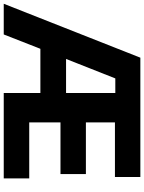

<svg xmlns="http://www.w3.org/2000/svg" viewBox="105 -878 770 1026"><g transform="rotate(90 490.0 -365.0)"><path d="M161.1 0H-2.9L285.2 -730H922.9V-594.2H630.9V-439H907.2V-303.2H630.9V-136.2H930.2V0H474.1V-195.8H237.8ZM292 -333H474.1V-596.2H396Z"/></g></svg>

Font: Sora
Style: Bold
Weight: 700
Designer: Jonathan Barnbrook, Julián Moncada
Foundry: Barnbrook Fonts
Version: Version 2.000